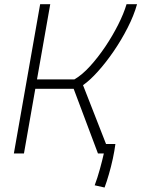

<svg xmlns="http://www.w3.org/2000/svg" viewBox="-20 -713 657 892"><path d="M465.8 158.2 419.9 147.9Q433.1 112.8 444.3 71.8Q455.6 30.8 462.4 0H435.1L322.3 -300.3H144L91.3 0H44.4L166.5 -693.4H213.4L151.9 -344.2H325.7Q361.3 -364.7 398.4 -405.5Q435.5 -446.3 469.5 -496.8Q503.4 -547.4 529.3 -598.9Q555.2 -650.4 567.9 -693.4H616.7Q602.1 -641.1 573.2 -584.5Q544.4 -527.8 508.3 -475.1Q472.2 -422.4 434.8 -380.9Q397.5 -339.4 365.7 -317.4L472.7 -43.9H516.1Q512.2 -13.2 504.2 24.2Q496.1 61.5 485.8 96.9Q475.6 132.3 465.8 158.2Z"/></svg>

Font: Cascadia Code ExtraLight
Style: Italic
Weight: 200
Italic angle: -10°
Monospace: yes
Designer: Aaron Bell
Foundry: Saja Typeworks
Version: Version 2404.023; ttfautohint (v1.8.4)